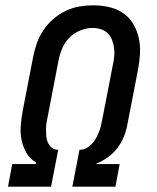

<svg xmlns="http://www.w3.org/2000/svg" viewBox="-20 -702 590 722"><path d="M10 0 26 -85H114L116 -91Q93 -104 80 -126Q67 -148 61.5 -174Q56 -200 58 -228Q60 -256 65 -283L105 -490Q110 -515 119 -540.5Q128 -566 143.5 -589Q159 -612 180.5 -630.5Q202 -649 227 -661Q252 -673 278 -677.5Q304 -682 329 -682Q360 -682 389.5 -675.5Q419 -669 442.5 -653Q466 -637 480.5 -613Q495 -589 501.5 -560.5Q508 -532 506.5 -501.5Q505 -471 499 -440L459 -234Q455 -211 446 -188.5Q437 -166 422 -146Q407 -126 386 -111Q365 -96 343 -87L342 -85H430L414 0H252L279 -139H283Q295 -139 306 -145.5Q317 -152 326 -161.5Q335 -171 341 -182Q347 -193 351.5 -204Q356 -215 359 -226.5Q362 -238 364 -250L404 -456Q408 -473 409.5 -489.5Q411 -506 409 -521.5Q407 -537 401.5 -551.5Q396 -566 385.5 -576.5Q375 -587 360 -592Q345 -597 328 -597Q306 -597 282 -587.5Q258 -578 240.5 -560Q223 -542 213.5 -519Q204 -496 200 -474L160 -267Q157 -254 155 -241Q153 -228 153 -215.5Q153 -203 154 -190Q155 -177 160 -166Q165 -155 174 -147Q183 -139 196 -139H199L172 0Z"/></svg>

Font: Lode Dark Term
Style: Bold Italic
Weight: 700
Italic angle: -11°
Monospace: yes
Designer: Belleve Invis
Foundry: Belleve Invis
Version: Version 29.2.0